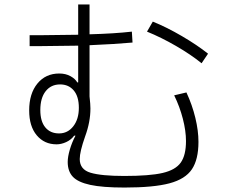

<svg xmlns="http://www.w3.org/2000/svg" viewBox="-20 -817 1040 862"><path d="M817 -402Q843 -346 857 -288Q871 -230 871 -180Q871 -101 841.5 -57Q812 -13 741 6Q670 25 539 25Q440 25 385 13Q330 1 307 -23.5Q284 -48 284 -90Q284 -113 293.5 -145.5Q303 -178 319 -208H313Q299 -189 277 -179Q255 -169 234 -169Q179 -169 145 -209.5Q111 -250 111 -321Q111 -397 148 -442Q185 -487 246 -487Q275 -487 296.5 -475Q318 -463 327 -447H331V-612Q219 -610 167 -610H113V-659H167Q219 -659 331 -661V-797H382V-663Q493 -666 572 -675L575 -626Q499 -619 382 -614V-384Q386 -348 386 -330Q386 -269 362 -204Q338 -136 338 -103Q338 -56 386.5 -41.5Q435 -27 538 -27Q652 -27 710 -40.5Q768 -54 791.5 -87Q815 -120 815 -184Q815 -229 801 -283.5Q787 -338 762 -389ZM666 -720Q728 -695 796.5 -655Q865 -615 914 -576L885 -533Q837 -572 770.5 -610.5Q704 -649 640 -675ZM334 -333Q334 -384 311 -411Q288 -438 250 -438Q209 -438 185 -407.5Q161 -377 161 -323Q161 -272 183.5 -245Q206 -218 245 -218Q284 -218 309 -250Q334 -282 334 -333Z"/></svg>

Font: IBM Plex Sans JP Light
Style: Regular
Weight: 300
Designer: Mike Abbink; Paul van der Laan; Pieter van Rosmalen; Wujin Sim; Yejin Wi; Jinhee Kim; Boomi Park; Yona Kim; Kichan Ma
Foundry: Sandoll Inc.
Version: Version 1.002